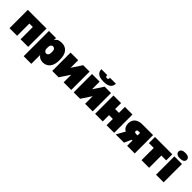

<svg xmlns="http://www.w3.org/2000/svg" viewBox="303 -2232 3924 3924"><g transform="rotate(45 2265.0 -270.0)"><path d="M35 0V-530H575V0H355V-354H255V0Z M645 200V-530H849V-470Q867 -505 903 -525Q939 -545 1010 -545Q1105 -545 1162.5 -477.5Q1220 -410 1220 -275V-255Q1220 -162 1191.5 -102Q1163 -42 1115 -13.5Q1067 15 1010 15Q965 15 927.5 -2.5Q890 -20 865 -55V200ZM932 -163Q953 -163 973.5 -183.5Q994 -204 994 -255V-275Q994 -325 975 -346Q956 -367 931 -367Q914 -367 898.5 -358Q883 -349 874 -330Q865 -311 865 -280V-250Q865 -219 875 -199.5Q885 -180 900.5 -171.5Q916 -163 932 -163Z M1270 0V-530H1490V-310L1635 -530H1820V0H1600V-220L1455 0Z M1890 0V-530H2110V-310L2255 -530H2440V0H2220V-220L2075 0ZM2165 -585Q2052 -585 2003.5 -625.5Q1955 -666 1955 -735H2125Q2125 -706 2135 -694.5Q2145 -683 2165 -683Q2185 -683 2195 -694.5Q2205 -706 2205 -735H2375Q2375 -666 2326.5 -625.5Q2278 -585 2165 -585Z M2510 0V-530H2730V-358H2840V-530H3060V0H2840V-182H2730V0Z M3105 0 3209 -186Q3165 -210 3145 -248.5Q3125 -287 3125 -337Q3125 -395 3149 -438Q3173 -481 3224 -505.5Q3275 -530 3355 -530H3655V0H3435V-154H3414L3343 0ZM3345 -337Q3345 -317 3358.5 -308.5Q3372 -300 3390 -300H3435V-374H3390Q3372 -374 3358.5 -366Q3345 -358 3345 -337Z M3850 0V-354H3710V-530H4210V-354H4070V0Z M4270 0V-530H4490V0ZM4380 -580Q4320 -580 4290 -601.5Q4260 -623 4260 -660Q4260 -697 4290 -718.5Q4320 -740 4380 -740Q4440 -740 4470 -718.5Q4500 -697 4500 -660Q4500 -623 4470 -601.5Q4440 -580 4380 -580Z"/></g></svg>

Font: Golos Text Black
Style: Regular
Weight: 900
Designer: A.Korolkova, Vitaly Kuzmin
Foundry: ParaType Ltd
Version: Version 2.004